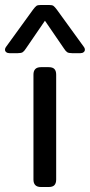

<svg xmlns="http://www.w3.org/2000/svg" viewBox="-70 -749 360 769"><path d="M-50 -550Q-50 -556 -46 -561L62 -710Q71 -722 76 -725.5Q81 -729 93 -729H127Q139 -729 144 -725.5Q149 -722 158 -710L266 -561Q270 -556 270 -550Q270 -544 265 -540Q260 -536 252 -536H219Q205 -536 199 -540Q193 -544 186 -555L110 -666L34 -555Q27 -544 21 -540Q15 -536 1 -536H-32Q-40 -536 -45 -540Q-50 -544 -50 -550ZM64 -30V-450Q64 -480 94 -480H125Q141 -480 148 -472.5Q155 -465 155 -450V-30Q155 -15 148 -7.5Q141 0 125 0H94Q64 0 64 -30Z"/></svg>

Font: Mitr Light
Style: Regular
Weight: 300
Designer: Thanarat Vachiruckul
Foundry: Cadson Demak
Version: Version 1.002